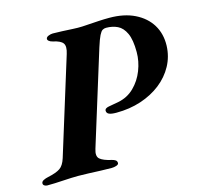

<svg xmlns="http://www.w3.org/2000/svg" viewBox="-135 -761 900 869"><g transform="rotate(-15 315.0 -327.0)"><path d="M-17.6 3.4Q-24.7 3.4 -30.7 -0.4Q-36.7 -4.1 -36.7 -10.9Q-36.7 -19.6 -26.4 -24.8Q-16.1 -30 -4.8 -32.2Q35.5 -40.8 53.4 -53.2Q71.3 -65.5 81.4 -97.5L221.2 -548.5Q231.9 -582.6 221 -597.5Q210.2 -612.3 174.9 -619.6Q163.2 -622.4 157 -627.9Q150.8 -633.4 152.4 -639.5Q154 -646.4 164.4 -650.5Q174.7 -654.6 184.2 -654.6Q203.2 -654.6 227.8 -653.4Q252.4 -652.2 277.1 -650.9Q301.9 -649.5 320.8 -650.4Q335.9 -651.2 356.5 -652.6Q377.1 -654 400.8 -655.4Q424.5 -656.8 449 -656.8Q518.6 -656.8 568.2 -632.4Q617.8 -607.9 643.5 -565.7Q669.2 -523.4 667.6 -467.9Q665.9 -417.4 642.6 -374.6Q619.3 -331.7 579.1 -300.2Q539 -268.8 485.5 -251.1Q432 -233.5 370 -233.5Q346 -233.5 335.4 -238.5Q324.7 -243.4 324.7 -254.7Q324.7 -261.5 331.3 -265.3Q337.9 -269.2 346.9 -270.2Q357.6 -272.2 366.7 -273.8Q375.7 -275.5 388.7 -277.7Q434.2 -286.4 465.3 -317.1Q496.5 -347.7 512.9 -389.9Q529.3 -432.1 529.3 -475.1Q529.3 -532.7 515 -563.4Q500.8 -594.1 477.1 -605.5Q453.3 -616.9 423.8 -616.9Q414.2 -616.9 406.7 -612.4Q399.3 -607.9 391.3 -591.9Q383.2 -575.9 371.7 -539.6L235.5 -100.3Q225 -67.7 240.1 -54.4Q255.2 -41 295 -32.2Q304.3 -30 310.9 -25.6Q317.5 -21.2 317.5 -11.7Q317.5 -4.9 306.5 -1.2Q295.4 2.5 284.3 2.5Q262.5 2.5 233.4 1.4Q204.3 0.2 176.5 -0.9Q148.8 -2 129.1 -2Q98.1 -2 57.2 0.7Q16.3 3.4 -17.6 3.4Z"/></g></svg>

Font: EB Garamond
Style: Italic
Weight: 400
Italic angle: -17.2°
Designer: Georg Duffner and Octavio Pardo
Foundry: Georg Duffner
Version: Version 1.001